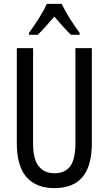

<svg xmlns="http://www.w3.org/2000/svg" viewBox="-20 -1029 562 993"><path d="M455 -290Q455 -169 406 -112.5Q357 -56 262 -56Q167 -56 117 -113Q67 -170 67 -289V-780H151V-288Q151 -206 180 -169.5Q209 -133 262 -133Q316 -133 343 -169Q370 -205 370 -289V-780H455ZM299 -1009Q315 -975 341 -933.5Q367 -892 392 -859V-849H347Q326 -869 305 -893Q284 -917 261 -943Q238 -917 215.5 -891.5Q193 -866 175 -849H130V-859Q157 -896 182.5 -936.5Q208 -977 222 -1009Z"/></svg>

Font: Noto Sans Malayalam UI ExtraCondensed
Style: Regular
Weight: 400
Width: 2
Designer: Jelle Bosma - Monotype Design Team
Foundry: Monotype Imaging Inc.
Version: Version 2.104; ttfautohint (v1.8.4.7-5d5b)